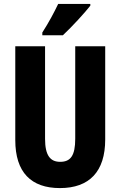

<svg xmlns="http://www.w3.org/2000/svg" viewBox="-20 -950 614 980"><path d="M441 -921V-930H277C256 -886 230 -837 196 -784V-770H301C349 -815 413 -885 441 -921ZM517 -238V-714H364V-242C364 -155 340 -124 287 -124C237 -124 210 -156 210 -241V-714H58V-235C58 -70 139 10 286 10C436 10 517 -74 517 -238Z"/></svg>

Font: Noto Sans Devanagari ExtraCondensed ExtraBold
Style: Regular
Weight: 800
Width: 2
Designer: Jelle Bosma - Monotype Design Team
Foundry: Monotype Imaging Inc.
Version: Version 2.004